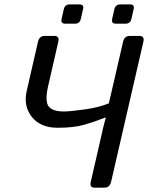

<svg xmlns="http://www.w3.org/2000/svg" viewBox="-20 -866 683 886"><path d="M103 -445.3 155.3 -673.3Q161.6 -700.2 186 -700.2H231Q255.4 -700.2 249 -673.3L202.1 -468.8Q186.5 -399.9 203.9 -375.7Q221.2 -351.6 275.4 -351.6Q301.8 -351.6 369.1 -360.8Q436.5 -370.1 482.4 -389.2L547.9 -673.3Q554.2 -700.2 578.6 -700.2H623.5Q647.9 -700.2 641.6 -673.3L492.7 -26.9Q486.3 0 461.9 0H417Q392.6 0 398.9 -26.9L458 -284.7Q462.9 -305.2 468.3 -323.7H466.3Q415.5 -303.7 367.4 -290Q319.3 -276.4 246.1 -276.4Q167 -276.4 127.2 -326.2Q87.4 -376 103 -445.3ZM281.2 -756.8Q259.3 -756.8 264.2 -778.8L274.4 -823.7Q279.8 -845.7 301.8 -845.7H346.7Q368.7 -845.7 363.3 -823.7L353 -778.8Q348.1 -756.8 326.2 -756.8ZM514.6 -756.8Q492.7 -756.8 497.6 -778.8L507.8 -823.7Q513.2 -845.7 535.2 -845.7H580.1Q602.1 -845.7 596.7 -823.7L586.4 -778.8Q581.5 -756.8 559.6 -756.8Z"/></svg>

Font: Istok Web
Style: BoldItalic
Weight: 700
Italic angle: -13°
Designer: Andrey V. Panov
Foundry: Andrey V. Panov
Version: Version 1.0.2g